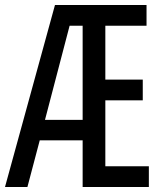

<svg xmlns="http://www.w3.org/2000/svg" viewBox="-20 -749 642 769"><path d="M200.2 -729H566.9V-646H401.9V-430.2H551.8V-347.2H401.9V-83H576.2V0H311V-187H139.2L89.8 0H0ZM311 -269V-646H258.8L160.2 -269Z"/></svg>

Font: Hack
Style: Regular
Weight: 400
Monospace: yes
Designer: Christopher Simpkins
Foundry: Christopher Simpkins
Version: Version 2.019; ttfautohint (v1.4.1) -l 4 -r 80 -G 350 -x 0 -